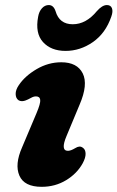

<svg xmlns="http://www.w3.org/2000/svg" viewBox="-20 -726 465 760"><path d="M249 -129Q260 -129 277.5 -139.5Q286 -145 293.8 -145.8Q301.5 -146.5 309.5 -140Q318.5 -133 318.8 -117.2Q319 -101.5 307.5 -80Q285 -39 241.8 -12.8Q198.5 13.5 145 13.5Q76 13.5 56.8 -30.8Q37.5 -75 67.5 -143L124.5 -278Q141 -317 139.2 -330.8Q137.5 -344.5 122 -344.5Q115 -344.5 107.8 -341.2Q100.5 -338 91 -332.5Q67.5 -320.5 53 -329.5Q42.5 -337 42 -353.5Q41.5 -370 54.5 -389Q79 -425.5 125.2 -452.5Q171.5 -479.5 222.5 -479.5Q285.5 -479.5 307.5 -435.5Q329.5 -391.5 295 -311.5L243.5 -188Q218.5 -129 249 -129ZM268 -630Q320.5 -630 363 -681.5Q384.5 -706 403 -706Q418.5 -706 423.2 -693.2Q428 -680.5 420.5 -660Q398 -594.5 347.8 -559.5Q297.5 -524.5 239.5 -524.5Q182 -524.5 150.2 -559.5Q118.5 -594.5 131 -660Q134.5 -680.5 146 -693.2Q157.5 -706 173 -706Q192 -706 200 -681.5Q215 -630 268 -630Z"/></svg>

Font: Fraunces 9pt S100
Style: Bold Italic
Weight: 700
Italic angle: -16°
Version: Version 1.000; ttfautohint (v1.8.3)